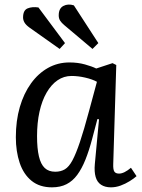

<svg xmlns="http://www.w3.org/2000/svg" viewBox="-20 -790 611 824"><path d="M466 -87Q465 -63 470.5 -54Q476 -45 491 -45Q502 -45 515 -51.5Q528 -58 542 -70L566 -34Q555 -24 536.5 -12.5Q518 -1 497.5 6.5Q477 14 456 14Q431 14 414 3Q397 -8 390.5 -30.5Q384 -53 387 -86L405 -278L398 -279L375 -192Q362 -143 346.5 -104.5Q331 -66 311.5 -39.5Q292 -13 265.5 0.5Q239 14 203 14Q150 14 115.5 -14Q81 -42 64.5 -91Q48 -140 48 -201Q48 -272 65 -330.5Q82 -389 113 -432Q144 -475 186 -498.5Q228 -522 278 -522Q314 -522 344.5 -513.5Q375 -505 393 -496L463 -519L479 -511ZM217 -53Q241 -53 258.5 -63.5Q276 -74 291 -102Q306 -130 323 -180.5Q340 -231 362 -313L396 -439Q376 -450 345.5 -457Q315 -464 287 -464Q254 -464 227 -445.5Q200 -427 180 -392.5Q160 -358 149.5 -310.5Q139 -263 139 -206Q139 -153 147 -119Q155 -85 172 -69Q189 -53 217 -53ZM256 -682Q244 -692 238 -701.5Q232 -711 232 -724Q232 -754 252 -764.5Q272 -775 297 -767L402 -605L377 -580ZM106 -672Q91 -683 85 -693.5Q79 -704 79 -715Q79 -746 98.5 -754Q118 -762 145 -758L259 -605L236 -580Z"/></svg>

Font: Literata 18pt
Style: Italic
Weight: 400
Italic angle: -2°
Designer: Latin by Veronika Burian and Jose Scaglione. Greek by Irene Vlachou. Cyrillic by Vera Evstafieva
Foundry: TypeTogether
Version: Version 3.103;gftools[0.9.29]